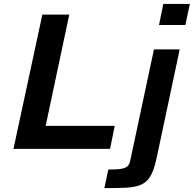

<svg xmlns="http://www.w3.org/2000/svg" viewBox="-20 -763 993 984"><path d="M49 0 197 -688H335L214 -118H568L544 0ZM795 -635 817 -743H953L930 -635ZM515 201 535 106Q585 106 607 101Q629 96 637.5 84.5Q646 73 649 53L769 -510H901L785 36Q775 85 762.5 116Q750 147 731.5 164.5Q713 182 685 190Q657 198 615.5 199.5Q574 201 515 201Z"/></svg>

Font: Saira Expanded SemiBold
Style: Italic
Weight: 600
Width: 7
Italic angle: -12°
Designer: Hector Gatti with collaboration of the Omnibus-Type team
Foundry: Omnibus-Type
Version: Version 1.101